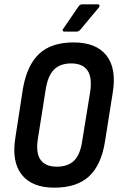

<svg xmlns="http://www.w3.org/2000/svg" viewBox="-20 -859 547 887"><path d="M231 8Q128 8 80.5 -52Q33 -112 51 -223L86 -450Q105 -558 161 -610.5Q217 -663 320 -663Q424 -663 471.5 -603Q519 -543 501 -432L465 -205Q448 -97 391.5 -44.5Q335 8 231 8ZM242 -89Q294 -89 322.5 -117Q351 -145 360 -209L396 -431Q407 -500 384.5 -533Q362 -566 309 -566Q258 -566 229.5 -537.5Q201 -509 191 -445L156 -224Q144 -155 166.5 -122Q189 -89 242 -89ZM278 -713Q272 -713 270 -717Q268 -721 272 -726L342 -828Q349 -839 360 -839H432Q438 -839 439.5 -834.5Q441 -830 437 -825L353 -724Q348 -718 343.5 -715.5Q339 -713 333 -713Z"/></svg>

Font: Sofia Sans Condensed
Style: Bold Italic
Weight: 700
Italic angle: -9°
Version: Version 4.100